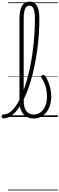

<svg xmlns="http://www.w3.org/2000/svg" viewBox="-101 -1447 735 2375"><path d="M-57 17Q-69 17 -75 9.5Q-81 2 -81 -7Q-81 -16 -75 -23.5Q-69 -31 -57 -31Q-22 -31 12.5 -52.5Q47 -74 78.5 -114Q110 -154 138.5 -210Q167 -266 192.5 -335.5Q218 -405 239.5 -484.5Q261 -564 278 -652.5Q295 -741 306.5 -834.5Q318 -928 324.5 -1025Q331 -1122 331 -1218Q331 -1230 339 -1236.5Q347 -1243 358 -1243Q369 -1243 377.5 -1236.5Q386 -1230 386 -1218Q386 -1117 379 -1016.5Q372 -916 358 -818.5Q344 -721 325 -629Q306 -537 282 -454Q258 -371 228.5 -299Q199 -227 166.5 -169Q134 -111 98 -69.5Q62 -28 23 -5.5Q-16 17 -57 17ZM312 19Q275 19 244 5.5Q213 -8 189.5 -34.5Q166 -61 153 -101Q140 -141 140 -193V-1215Q140 -1321 171 -1374Q202 -1427 266 -1427Q305 -1427 332 -1404Q359 -1381 372.5 -1334.5Q386 -1288 386 -1218Q386 -1206 377.5 -1199.5Q369 -1193 358 -1193Q347 -1193 339 -1199.5Q331 -1206 331 -1218Q331 -1273 323.5 -1308Q316 -1343 301.5 -1360Q287 -1377 264 -1377Q240 -1377 224 -1360Q208 -1343 200 -1307Q192 -1271 192 -1215V-204Q192 -160 200 -127Q208 -94 224.5 -73Q241 -52 265 -41Q289 -30 319 -30Q345 -30 369 -40Q393 -50 413 -68Q433 -86 448 -113Q463 -140 471.5 -173.5Q480 -207 480 -247Q480 -314 465 -370.5Q450 -427 412 -484Q405 -495 407.5 -502.5Q410 -510 418 -514.5Q426 -519 434 -519Q443 -519 449.5 -514Q456 -509 463 -498Q479 -476 494.5 -439.5Q510 -403 521.5 -356Q533 -309 533 -255Q533 -213 524.5 -172.5Q516 -132 498.5 -97.5Q481 -63 454.5 -37Q428 -11 392.5 4Q357 19 312 19ZM0 898H614V908H0ZM0 -20H614V0H0ZM0 -505H614V-500H0ZM0 -1418H614V-1408H0Z"/></svg>

Font: Playwrite FR Trad Guides
Style: Regular
Weight: 400
Designer: Veronika Burian, José Scaglione
Foundry: TypeTogether
Version: Version 1.003